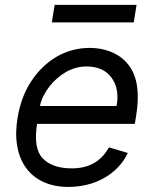

<svg xmlns="http://www.w3.org/2000/svg" viewBox="-20 -747 624 779"><path d="M51.1 -268.5Q58.2 -310.4 71.6 -347.3Q84.9 -384.2 106.2 -416.5Q127.1 -448.5 153.1 -473.7Q179 -498.9 209 -516.5Q239 -534.1 272.9 -543.3Q306.8 -552.6 343.8 -552.6Q365.1 -552.6 385.8 -549.2Q406.6 -545.8 425.8 -538.5Q445 -531.2 462.4 -519.9Q479.8 -508.5 494 -492.5Q508.5 -476.6 518.8 -455.6Q529.1 -434.7 534.1 -408.4Q539.1 -382.1 538.9 -350.1Q538.7 -318.2 532.7 -279.8L527 -244.3H130.3Q114.7 -144.2 153.8 -104Q192.8 -63.9 271.3 -63.9Q323.2 -63.9 360.8 -85Q398.4 -106.2 421.9 -149.1L498.6 -126.4Q482.2 -92 456.5 -66.1Q430.8 -40.1 399.1 -22.9Q367.5 -5.7 331.5 2.8Q295.5 11.4 258.5 11.4Q199.6 11.4 155.9 -8.9Q112.2 -29.1 85.6 -65.9Q58.9 -102.6 49.9 -154.1Q40.8 -205.6 51.1 -268.5ZM142 -316.8H453.1Q465.6 -386.7 432.5 -431.8Q399.5 -477.3 331 -477.3Q285.9 -477.3 245.4 -453.5Q227.3 -442.8 210.6 -428.1Q193.9 -413.4 180 -395.4Q166.2 -377.5 156.2 -357.6Q146.3 -337.7 142 -316.8ZM201.7 -727.3H534.1L522.7 -656.2H190.3Z"/></svg>

Font: Inter P
Style: Italic
Weight: 400
Italic angle: -9.40001°
Designer: Rasmus Andersson
Foundry: rsms
Version: Version 3.018;git-588b23468